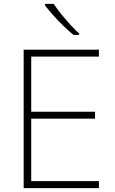

<svg xmlns="http://www.w3.org/2000/svg" viewBox="-20 -1063 591 990"><path d="M490 -93H102V-807H490V-771H141V-487H470V-451H141V-129H490ZM257 -1043Q271 -1021 293.5 -993Q316 -965 341 -937.5Q366 -910 388 -890V-883H359Q333 -904 305 -931.5Q277 -959 252.5 -986.5Q228 -1014 212 -1035V-1043Z"/></svg>

Font: Noto Sans Telugu UI ExtraLight
Style: Regular
Weight: 200
Designer: Jelle Bosma - Monotype Design Team
Foundry: Monotype Imaging Inc.
Version: Version 2.005; ttfautohint (v1.8.4.7-5d5b)